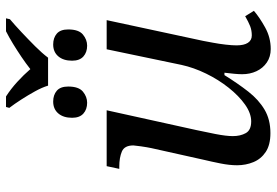

<svg xmlns="http://www.w3.org/2000/svg" viewBox="-161 -750 921 639"><g transform="rotate(-90 299.5 -430.5)"><path d="M334 -731Q328 -751 315 -774.5Q302 -798 287.5 -820.5Q273 -843 260 -860L263 -871H298Q323 -855 346.5 -833.5Q370 -812 389 -790Q408 -805 429.5 -819.5Q451 -834 473 -847.5Q495 -861 515 -871H558L555 -858Q536 -842 512 -819.5Q488 -797 465 -774Q442 -751 427 -731ZM277 -601Q255 -601 241 -613.5Q227 -626 227 -651Q227 -680 241.5 -697Q256 -714 281 -714Q303 -714 317 -702Q331 -690 331 -664Q331 -629 314 -615Q297 -601 277 -601ZM467 -601Q445 -601 431 -613.5Q417 -626 417 -651Q417 -680 431.5 -697Q446 -714 471 -714Q493 -714 507 -702Q521 -690 521 -664Q521 -629 504 -615Q487 -601 467 -601ZM456 10Q430 10 411 -3Q392 -16 382 -37.5Q372 -59 372 -85Q372 -96 373.5 -112Q375 -128 377 -144H369Q341 -99 314 -64.5Q287 -30 254 -10.5Q221 9 176 9Q137 9 113.5 -6.5Q90 -22 79.5 -47.5Q69 -73 69 -102Q69 -127 75 -157Q81 -187 87 -212L126 -387Q129 -401 132 -422Q135 -443 135 -447Q135 -477 114.5 -485.5Q94 -494 65 -494H57L66 -536H252L186 -237Q180 -210 173 -174Q166 -138 166 -116Q166 -91 176 -73Q186 -55 215 -55Q242 -55 271 -75.5Q300 -96 327 -130Q354 -164 374 -205Q394 -246 403 -287L455 -536H552L483 -215Q481 -204 477 -183Q473 -162 470.5 -140Q468 -118 468 -104Q468 -79 476.5 -66Q485 -53 501 -53Q518 -53 532 -58.5Q546 -64 565 -75L583 -46Q561 -27 527.5 -8.5Q494 10 456 10Z"/></g></svg>

Font: Noto Serif
Style: Italic
Weight: 400
Italic angle: -12°
Designer: Monotype Design Team
Foundry: Monotype Imaging Inc.
Version: Version 2.013